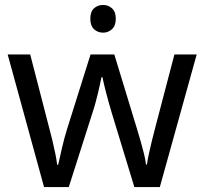

<svg xmlns="http://www.w3.org/2000/svg" viewBox="-20 -757 826 776"><path d="M397 -737Q417 -737 432.5 -723.5Q448 -710 448 -681Q448 -653 432.5 -639Q417 -625 397 -625Q375 -625 360 -639Q345 -653 345 -681Q345 -710 360 -723.5Q375 -737 397 -737ZM431 -303Q425 -324 419 -344.5Q413 -365 408.5 -383.5Q404 -402 400 -418Q396 -434 394 -445H390Q388 -434 384.5 -418Q381 -402 376.5 -383Q372 -364 366.5 -343.5Q361 -323 354 -302L258 -1H158L11 -537H102L176 -251Q184 -222 191 -192.5Q198 -163 203.5 -136.5Q209 -110 211 -91H215Q218 -103 222 -121Q226 -139 230.5 -159Q235 -179 240.5 -199Q246 -219 251 -235L346 -537H442L534 -235Q541 -212 548.5 -186Q556 -160 562 -135.5Q568 -111 570 -92H574Q576 -109 581.5 -134.5Q587 -160 594.5 -190.5Q602 -221 610 -251L685 -537H775L626 -1H523Z"/></svg>

Font: usinhala25
Style: Book
Weight: 400
Designer: Jelle Bosma - Monotype Design Team
Foundry: Monotype Imaging Inc.
Version: Version 2.003